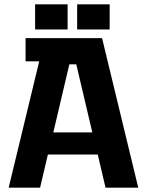

<svg xmlns="http://www.w3.org/2000/svg" viewBox="-20 -866 672 886"><path d="M161 -583H98V-690H451L618 0H467L431 -153H201L165 0H20ZM406 -255 332 -569H300L226 -255ZM142 -846H292V-730H142ZM336 -846H486V-730H336Z"/></svg>

Font: Mozilla Headline BETA
Style: Bold
Weight: 700
Designer: Studio DRAMA
Foundry: Studio DRAMA
Version: Version 0.100